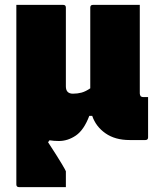

<svg xmlns="http://www.w3.org/2000/svg" viewBox="-20 -567 640 787"><path d="M239 -547Q250 -547 250 -536V-213Q250 -183 279 -183Q298 -183 314.5 -187.5Q331 -192 350 -205V-536Q350 -547 361 -547H553V-184Q553 -178 557 -172Q562 -169 568 -169H587V-4Q587 7 576 7H511Q452 7 412.5 -20.5Q373 -48 358 -92H346Q324 -34 291 -11.5Q258 11 221 11Q201 11 183 8L177 16Q215 74 232.5 103.5Q250 133 250 135V200H58Q47 200 47 189V-547Z"/></svg>

Font: Recursive Mn Lnr St Blk
Style: Regular
Weight: 900
Monospace: yes
Version: Version 1.079;hotconv 1.0.112;makeotfexe 2.5.65598; ttfautoh